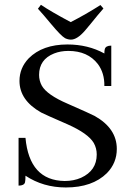

<svg xmlns="http://www.w3.org/2000/svg" viewBox="-20 -784 563 813"><path d="M474.6 -153.3C474.6 -113.6 460.6 -79.4 432.6 -50.8C391.6 -10.4 333.7 9.8 258.8 9.8C195 9.8 138 -6.8 87.9 -40C87.9 -26.4 87.2 -16.9 85.9 -11.7C83.3 -2.6 74.2 2 58.6 2V-200.2H87.9C99 -79.8 154.3 -18.9 253.9 -17.6C279.3 -17.6 302.4 -22.1 323.2 -31.2C367.5 -51.4 389.6 -84.3 389.6 -129.9C389.6 -147.5 385.4 -163.7 377 -178.7C361.3 -205.4 324.2 -231.8 265.6 -257.8C202.5 -285.2 165.4 -301.8 154.3 -307.6C93.1 -342.1 62.5 -386.7 62.5 -441.4C62.5 -477.9 75.5 -509.8 101.6 -537.1C140.6 -576.2 195.3 -595.7 265.6 -595.7C323.6 -595.7 375.7 -583 421.9 -557.6C421.9 -565.4 422.5 -571.6 423.8 -576.2C426.4 -585.9 435.5 -590.8 451.2 -590.8V-419.9H421.9C422.5 -456.4 413.4 -487.3 394.5 -512.7C365.9 -549.8 324.2 -568.4 269.5 -568.4C247.4 -568.4 227.2 -564.8 209 -557.6C166.7 -540.7 145.5 -510.4 145.5 -466.8C145.5 -450.5 149.4 -435.2 157.2 -420.9C172.2 -394.9 208.7 -369.5 266.6 -344.7C330.4 -316.7 368.5 -299.5 380.9 -293C443.4 -257.8 474.6 -211.3 474.6 -153.3ZM280.3 -616.2C272.5 -616.2 264.3 -618.2 255.9 -622.1C244.1 -628.6 224 -649.1 195.3 -683.6C173.8 -709.6 155.6 -730.8 140.6 -747.1L153.3 -763.7C180 -745.4 222 -721 279.3 -690.4C321.6 -711.9 363.6 -736 405.3 -762.7L418 -748C403.6 -731.8 385.7 -710.3 364.3 -683.6L339.8 -654.3C317.7 -628.9 297.9 -616.2 280.3 -616.2Z"/></svg>

Font: Abhaya Libre
Style: Regular
Weight: 400
Designer: Pushpananda Ekanayake, Sol Matas, Pathum Egodawatta
Foundry: Mooniak
Version: Version 1.041; ; ttfautohint (v1.5)